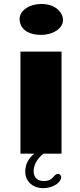

<svg xmlns="http://www.w3.org/2000/svg" viewBox="-20 -785 410 981"><path d="M84.5 0H155.8C129.9 19.5 108.9 50.3 108.9 92.3C108.9 138.2 143.6 176.3 201.2 176.3C255.9 176.3 292.5 143.6 292.5 121.1C292.5 111.8 286.1 103.5 276.9 103.5C267.6 103.5 264.2 106 251 120.6C238.8 134.8 224.1 140.1 203.6 140.1C166.5 140.1 151.9 116.2 151.9 89.8C151.9 54.2 174.3 21 202.6 0H294.4V-521.5H84.5ZM189.5 -606.9C252.9 -606.9 301.8 -640.6 301.8 -682.6C301.8 -722.2 262.7 -764.6 192.4 -764.6C126.5 -764.6 80.1 -728.5 80.1 -688.5C80.1 -640.1 119.6 -606.9 189.5 -606.9Z"/></svg>

Font: Limelight
Style: Regular
Weight: 400
Designer: Nicole Fally
Foundry: Nicole Fally
Version: Version 1.002